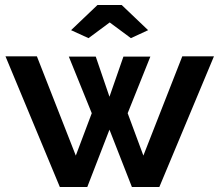

<svg xmlns="http://www.w3.org/2000/svg" viewBox="-20 -750 879 770"><path d="M265 -629 371 -730H468L574 -629L505 -597L420 -660L335 -597ZM711 -524H838L619 0H509L419 -230L330 0H220L2 -524H128L284 -126L348 -296L256 -523H364L419 -362L475 -523H583L492 -296L555 -126Z"/></svg>

Font: IngvarSans
Style: Bold
Weight: 700
Version: Version 3.000